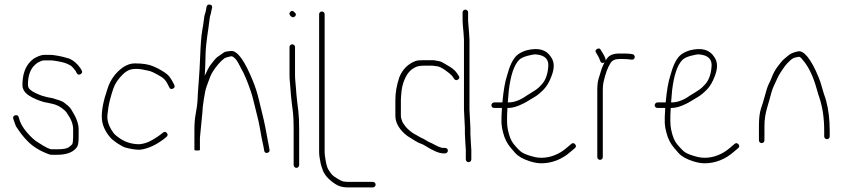

<svg xmlns="http://www.w3.org/2000/svg" viewBox="-20 -695 3681 836"><path d="M331.4 -372.5C338.1 -376.8 339.4 -382.3 335.4 -389L329.4 -399C315.8 -418.5 299.8 -432.1 281.4 -440C256.5 -447.1 240.3 -451.1 232.9 -452C227.3 -452.7 221.8 -453.5 216.8 -454.5C212.8 -455.5 206.9 -456 199.1 -456H171.8C163.6 -456 153.7 -453 140.2 -447C131.2 -443 124 -438.3 118.7 -433C96.8 -414.3 83.6 -386.9 79.2 -351C78.2 -343 77.7 -334.5 77.7 -325.5C77.7 -316.5 80 -308 84.7 -300C92.7 -286.1 111.9 -273 142.2 -260.5C147.8 -258.2 153.7 -256.2 159 -254.5C163.5 -252.8 167.9 -251.5 172.1 -250.5C176.4 -249.5 180.6 -248.7 184.9 -248C189.1 -247.3 193 -246.5 196.5 -245.5C200 -244.5 203.8 -243.7 207.8 -243C225.9 -239.4 245.1 -229.8 261.9 -214C266.9 -209.3 270.4 -205 272.4 -201C289.8 -176.7 298.4 -154.1 298.4 -133V-99C298.4 -83 297.1 -72.3 294.4 -67C292.4 -64.3 287.5 -60 279.5 -54C271.6 -48 254.6 -45 228.4 -45H205.5C195.4 -45 176.8 -54.6 147.2 -73.9C133.5 -81.2 117 -95.9 97.7 -118C78.6 -139.8 66.6 -161.8 61.7 -184C59.7 -192 54.7 -195 46.7 -193C38.7 -191 35.7 -186 37.7 -178C43.3 -161.2 47.3 -150.2 49.7 -145C66 -119.3 82 -98.7 97.7 -83C122.8 -55.6 158.5 -35.6 193.9 -23C197.6 -21.7 201.5 -21 205.5 -21H228.4C271.6 -21 300.8 -32.7 315.9 -56C320.3 -62.7 322.4 -77 322.4 -99V-133C322.4 -155.4 312.8 -182.1 293.4 -213C288.1 -223.7 278.4 -234 264.4 -244C257.2 -251.2 243.4 -257.5 222.9 -263C217.9 -264.3 214.3 -265.7 210.8 -267C191.8 -270.2 176 -273.8 163.5 -278C159.5 -279.3 155.2 -281 150.2 -283C126.4 -292.5 111.2 -302.2 104.7 -312C102.7 -316.7 101.7 -321.7 101.7 -327C101.7 -359.8 109.3 -385.8 124.7 -405L135.2 -415.5C138.8 -419.2 144.7 -422.8 152.7 -426.5C159.8 -430.2 165.8 -432 171.8 -432H203.3C207.3 -432 211 -431.7 214.5 -431C241.4 -427 260.9 -422.5 271.9 -417.5C275.6 -415.8 280.3 -413.5 286 -410.4C291.8 -407.3 299.6 -399.2 309.4 -386L314.4 -376C319.1 -369.3 324.8 -368.2 331.4 -372.5Z M732.9 -309C740.2 -312.3 742.2 -317.7 738.9 -325L732.9 -337C728.2 -345.7 723.2 -353.7 717.9 -361C712.5 -368.3 702.3 -376.6 687.1 -385.9C671.9 -395.2 658.9 -401.9 647.9 -406C628.4 -414.7 601.6 -419 566.8 -419C550 -419 532.6 -413.3 515.6 -402C483.1 -378.8 460.8 -348.1 448.6 -310C429.7 -255.6 421.3 -211.6 423.6 -178C425.4 -150.8 437.2 -124 459.1 -97.5C465.4 -89.8 476.1 -81 491.1 -71C506.1 -61 518.3 -54.7 527.6 -52C551 -46 569.8 -43 587.8 -43C622.2 -46 664.8 -64.7 704.9 -99C710.9 -104.3 711.4 -110 706.4 -116C701.4 -122 695.5 -122.3 688.9 -117C675.9 -105.9 658.8 -94.4 637.5 -82.5C622.5 -74.2 606.6 -69 587 -67C556.3 -67 528.1 -75 504.1 -91C491.1 -99.7 481.9 -107 476.6 -113C459.1 -135.5 449.4 -157.8 447.6 -180C446.9 -188 448.3 -203.5 451.8 -226.4C455.3 -249.3 462.7 -277.3 473.8 -310.2C480.7 -330.4 494.1 -350.5 514.1 -370.5C525.7 -382.1 538.2 -389.5 549.5 -392.5C555 -394.2 563.8 -395 575.8 -395C587.9 -395 604.5 -392.2 627.6 -386.8C638.7 -384.6 657.2 -375.7 682.8 -360.1C694.8 -352.8 704.2 -341.7 710.9 -327L716.9 -315C720.2 -307.7 725.5 -305.7 732.9 -309Z M861.5 -208C861.5 -218.1 863.3 -235.3 867 -259.5C868.7 -270.5 870.8 -282.5 873.2 -295.6C875.8 -308.7 883.2 -330.8 895.7 -362C901.8 -377.3 913.4 -395.1 930.3 -415.3C938.8 -425.4 947.9 -433.7 955.7 -440C959.8 -443.4 969.8 -446.6 985.7 -449.9C991.8 -451.1 999.8 -445.5 1009.9 -433C1013.6 -428.3 1020.3 -416.2 1030 -396.7C1041.7 -377.1 1056.1 -344.2 1071.9 -298C1076.3 -285.3 1080.8 -269.2 1085.4 -249.5C1090.1 -229.8 1094.8 -211 1099.4 -193C1104.1 -175 1107.9 -157.7 1110.9 -141C1113.9 -124.3 1116.8 -108.7 1119.4 -94C1122.8 -79.3 1125.4 -66.7 1127.4 -56L1130.4 -39C1131.8 -31 1136.3 -27.8 1143.9 -29.5C1151.6 -31.2 1154.8 -36 1153.4 -44L1150.4 -60C1139.5 -121.9 1130.2 -168.1 1122.4 -198.5C1117.8 -216.8 1112.3 -239 1106.2 -265.1C1100 -291.2 1091.4 -317.7 1080.4 -344.5C1047.8 -423.9 1019.4 -466.6 993.9 -472.5C989.5 -473.6 979.9 -472.9 965.1 -470.5C959 -469.6 952.2 -465.7 944 -459C939 -455.7 933.1 -451.5 926.3 -446.5C919.4 -441.4 908.3 -428.4 892.9 -407.3C889.1 -402.2 882 -388.1 871.5 -365C873.4 -393.1 874.5 -423.9 875 -457.5C875.3 -481.8 879.7 -521.5 888 -576.5C889.7 -587.5 891 -597.8 892 -607.5C893 -617.2 894.3 -624.3 896 -629C897.7 -633.7 899.2 -640.3 900.5 -649L903.5 -661C904.8 -669 901.7 -673.7 894 -675C886.3 -676.3 881.5 -673.3 879.5 -666L877.5 -654C876.2 -646 874.5 -639.5 872.5 -634.5C870.5 -629.5 869 -621.8 868 -611.5C867 -601.2 864.5 -584.4 860.4 -561C856.4 -537.7 853.4 -500.1 851.5 -448C850.1 -410.8 848.1 -375.8 845.5 -343C842.4 -304.3 840.6 -275.4 840 -256.3C839.7 -245.1 836.8 -224.8 831.5 -195.5C828.2 -177.2 826.5 -155.7 826.5 -131V-43C826.5 -40.3 830.5 -39.3 838.5 -40C846.5 -39.3 850.5 -40.3 850.5 -43V-95Z M1270.6 36C1273.9 36 1276.8 34.7 1279.1 32C1281.4 29.3 1282.6 26.7 1282.6 24V-133C1282.6 -164.6 1281.4 -190.4 1279.1 -210.5C1277.4 -224.8 1275.8 -238.5 1274.1 -251.5C1272.4 -264.5 1271.3 -275.5 1270.6 -284.5L1268.6 -311.5C1267.9 -320.5 1267.1 -330 1266.1 -340C1265.1 -350 1264.6 -359.3 1264.6 -368V-490C1264.6 -493.3 1263.4 -496.2 1261.1 -498.5C1258.8 -500.8 1255.9 -502 1252.6 -502C1249.3 -502 1246.4 -500.8 1244.1 -498.5C1241.8 -496.2 1240.6 -493.3 1240.6 -490V-367.5C1240.6 -358.5 1241.1 -348.8 1242.1 -338.5C1243.1 -328.2 1243.9 -318.5 1244.6 -309.5L1246.6 -282.5C1247.3 -273.5 1248.4 -262.5 1250.1 -249.5C1251.8 -236.5 1253.6 -221.8 1255.6 -205.5C1257.6 -189.2 1258.6 -165 1258.6 -133V24C1258.6 26.7 1259.8 29.3 1262.1 32C1264.4 34.7 1267.3 36 1270.6 36ZM1244.1 -643.5C1238.4 -637.8 1238.9 -631.7 1245.6 -625C1252.3 -618.3 1258.6 -618 1264.7 -624.1C1270.7 -630.1 1269.4 -636.4 1260.6 -643C1255.3 -649 1249.8 -649.2 1244.1 -643.5Z M1381.5 -645C1378.2 -645 1375.3 -643.8 1373 -641.5C1370.7 -639.2 1369.5 -636.3 1369.5 -633V-32C1369.5 -22.2 1370.7 -11.9 1373 -1C1374 3.7 1375.2 10 1376.5 18C1378.5 26 1380.8 33.3 1383.5 40C1389.9 63.4 1408.5 85.4 1439.5 106C1454.5 116 1472.2 121 1492.5 121H1603.5C1606.8 121 1609.7 119.8 1612 117.5C1614.3 115.2 1615.5 112.3 1615.5 109C1615.5 105.7 1614.3 102.8 1612 100.5C1609.7 98.2 1606.8 97 1603.5 97H1492.5C1488.5 97 1482.8 96.4 1475.4 95.2C1467.9 94 1454.1 86.5 1433.8 72.7C1426.7 67.9 1418.6 57.8 1409.4 42.6C1404.1 33.6 1399.8 17.8 1396.5 -5C1395.8 -9.7 1395.2 -14.2 1394.5 -18.5C1393.8 -22.8 1393.5 -27.3 1393.5 -32V-633C1393.5 -636.3 1392.3 -639.2 1390 -641.5C1387.7 -643.8 1384.8 -645 1381.5 -645Z M1863.5 -409H1825.2C1807.5 -409 1793.5 -406 1784.5 -400C1759.7 -387.6 1742.1 -360.3 1731.5 -318C1730.2 -312.7 1729.2 -306.5 1728.5 -299.5L1726.5 -278.5C1725.8 -271.5 1725.5 -265.3 1725.5 -260V-191C1725.5 -186.3 1726.2 -182 1727.5 -178L1731.5 -166C1732.8 -162 1736.2 -156.7 1741.5 -150C1748.5 -139.1 1760.8 -127.4 1778.5 -115L1803.5 -101C1810.8 -96.3 1817 -93.2 1821.9 -91.5C1825.6 -89.8 1830.6 -87 1836.9 -83C1843.1 -79 1848.7 -76 1853.5 -74.1C1858.4 -72.2 1864.2 -69.3 1871 -65.5C1874 -63.8 1879.7 -61 1888.2 -57C1896.7 -53 1904.5 -51 1911.5 -51H1918.2C1921.6 -51 1924.4 -49.8 1926.7 -47.5C1929.1 -45.2 1930.2 -42.5 1930.2 -39.5C1930.2 -36.5 1929.1 -33.7 1926.7 -31C1924.4 -28.3 1921.6 -27 1918.2 -27H1911.5C1892.7 -27 1865.5 -38.3 1830.1 -61C1823.9 -65 1817.8 -67.8 1812.5 -69.5C1807.2 -71.2 1799.8 -74.7 1790.5 -80L1766.5 -95C1757.8 -99.7 1749.7 -105.5 1742 -112.5C1715 -137.2 1701.5 -163.3 1701.5 -191V-260C1701.5 -291.3 1707.2 -324 1718.5 -358C1732.5 -393.1 1756.3 -416.9 1789.8 -429.5C1796.1 -431.8 1808.3 -433 1825.2 -433H1864.2C1868.2 -433 1872.4 -432.5 1876.6 -431.5C1880.9 -430.5 1886.6 -429.4 1893.8 -428.3C1901.1 -427.1 1914.2 -419.2 1938.3 -404.6C1953 -395.6 1964 -385.4 1971.2 -374L1977.2 -365C1981.9 -358.3 1980.9 -352.8 1974.2 -348.5C1967.6 -344.2 1961.9 -345.3 1957.2 -352L1951.2 -361C1947.9 -365.7 1942.9 -370.7 1936.2 -376C1915.8 -392.4 1900.4 -402.4 1886.7 -406ZM2006.2 -74 2004.2 -113V-138L2000.2 -217.5V-523L1998.2 -553C1995.6 -579.7 1994.2 -597 1994.2 -605V-641C1994.2 -644.3 1995.4 -647.2 1997.7 -649.5C2000.1 -651.8 2002.9 -653 2006.2 -653C2009.6 -653 2012.4 -651.8 2014.7 -649.5C2017.1 -647.2 2018.2 -644.3 2018.2 -641V-605C2018.2 -599.7 2018.6 -594.7 2019.2 -590C2019.9 -585.3 2020.4 -580 2020.7 -574C2021.1 -568 2021.6 -561.3 2022.2 -554L2024.2 -523V-218L2028.2 -138V-113L2030.2 -74L2032.2 -42V-1C2032.2 2.3 2031.1 5.2 2028.7 7.5C2026.4 9.8 2023.6 11 2020.2 11C2016.9 11 2014.1 9.8 2011.7 7.5C2009.4 5.2 2008.2 2.3 2008.2 -1V-42Z M2191 -249C2192.5 -269 2194 -286.7 2195.5 -302C2203.5 -368 2218.4 -412 2240.1 -434C2247.4 -441.3 2259.6 -447.3 2276.9 -452C2294.1 -456.7 2306.5 -458.7 2314 -458C2352.2 -454.8 2370.7 -436.8 2367.2 -404C2364.3 -368.4 2353.9 -341.9 2336.1 -324.5C2332.4 -320.8 2328.3 -316.8 2324 -312.4C2319.7 -308 2309.3 -300.9 2293 -291C2287.5 -287.7 2281 -283.7 2273.5 -279C2245.6 -259 2218.9 -249 2193.2 -249ZM2189.5 -225H2193.2C2202.6 -225 2212.5 -226.5 2222.9 -229.5C2228.6 -231.2 2234.6 -233.3 2240.9 -236C2247.1 -238.7 2253.6 -241.7 2260.4 -245C2267.1 -248.3 2274.1 -252.3 2281.4 -257C2288.6 -261.7 2297.6 -267 2308.2 -273.1C2318.8 -279.1 2331.8 -289.8 2347 -305C2360.9 -319.4 2372.2 -338.7 2381.1 -363C2395.1 -398.1 2394.3 -426.3 2378.6 -447.5C2358.4 -479.1 2324 -488.6 2272.8 -476C2253.8 -470 2239.5 -462.5 2230 -453.5C2212.6 -437.1 2198.6 -407.6 2187.5 -365C2178.8 -339 2172.2 -300.3 2167.5 -249H2131.5C2128.2 -249 2125.3 -247.7 2123 -245C2120.7 -242.3 2119.5 -239.5 2119.5 -236.5C2119.5 -233.5 2120.7 -230.8 2123 -228.5C2125.3 -226.2 2128.2 -225 2131.5 -225H2165.5C2163.5 -194.3 2162.8 -172.3 2163.5 -159C2164.2 -145.7 2166.5 -132 2170.5 -118C2177.1 -90.2 2189.7 -68.1 2203.8 -51.5C2210.2 -43.8 2216.8 -36.3 2223.2 -29C2236.3 -14.1 2257.9 -1.9 2287.9 7.5C2306 13.2 2322.6 16 2337.6 16C2381.5 16 2427 -0.7 2464.1 -34L2483.1 -50C2489.1 -55.3 2489.4 -61 2484.1 -67C2478.7 -73 2473.1 -73.3 2467.1 -68L2448.1 -52C2415.1 -22.7 2374.9 -8 2337.6 -8C2327.4 -8 2318 -9 2309.5 -11C2284.5 -16.9 2265.9 -23.5 2253.7 -30.9C2244.9 -36.2 2232.5 -48.5 2216.5 -68C2205.4 -81.5 2197 -102.5 2191.2 -131.1C2187.3 -147.9 2186.5 -179.2 2189.5 -225Z M2608.7 -422C2610.7 -422.7 2612 -423.7 2612.7 -425C2607 -413.7 2602.5 -403.3 2599.2 -394L2586.2 -351.5C2582.5 -339.8 2580.7 -323.7 2580.7 -303V-11C2580.7 -7.7 2581.9 -4.8 2584.2 -2.5C2586.5 -0.2 2589.4 1 2592.7 1C2596 1 2598.9 -0.2 2601.2 -2.5C2603.5 -4.8 2604.7 -7.7 2604.7 -11V-303C2604.7 -316.7 2605.7 -328 2607.7 -337C2616 -374.5 2626.4 -402.5 2638.7 -421C2645.8 -432.3 2658.4 -438 2676.7 -438H2691.7C2704.6 -438 2716.2 -437.2 2726.4 -435.7C2732.3 -434.8 2736.4 -435.2 2738.7 -437C2741.4 -439 2743 -441.7 2743.7 -445C2744.4 -448.3 2743.2 -452 2740.2 -456C2737.2 -460 2721 -462 2691.7 -462H2676.7C2649.7 -462 2631.3 -454.2 2621.7 -438.5C2619 -434.2 2617.4 -431.7 2616.7 -431C2618.7 -436.9 2613.7 -449.2 2601.7 -468L2595.7 -478C2591.7 -484.7 2586.2 -485.8 2579.2 -481.5C2572.2 -477.2 2571 -471.7 2575.7 -465L2581.7 -455C2586.1 -448.3 2590.1 -439.7 2593.7 -429C2596.4 -421.7 2601.4 -419.3 2608.7 -422Z M2902 -249C2903.5 -269 2905 -286.7 2906.5 -302C2914.5 -368 2929.4 -412 2951.1 -434C2958.4 -441.3 2970.6 -447.3 2987.9 -452C3005.1 -456.7 3017.5 -458.7 3025 -458C3063.2 -454.8 3081.7 -436.8 3078.2 -404C3075.3 -368.4 3064.9 -341.9 3047.1 -324.5C3043.4 -320.8 3039.3 -316.8 3035 -312.4C3030.7 -308 3020.3 -300.9 3004 -291C2998.5 -287.7 2992 -283.7 2984.5 -279C2956.6 -259 2929.9 -249 2904.2 -249ZM2900.5 -225H2904.2C2913.6 -225 2923.5 -226.5 2933.9 -229.5C2939.6 -231.2 2945.6 -233.3 2951.9 -236C2958.1 -238.7 2964.6 -241.7 2971.4 -245C2978.1 -248.3 2985.1 -252.3 2992.4 -257C2999.6 -261.7 3008.6 -267 3019.2 -273.1C3029.8 -279.1 3042.8 -289.8 3058 -305C3071.9 -319.4 3083.2 -338.7 3092.1 -363C3106.1 -398.1 3105.3 -426.3 3089.6 -447.5C3069.4 -479.1 3035 -488.6 2983.8 -476C2964.8 -470 2950.5 -462.5 2941 -453.5C2923.6 -437.1 2909.6 -407.6 2898.5 -365C2889.8 -339 2883.2 -300.3 2878.5 -249H2842.5C2839.2 -249 2836.3 -247.7 2834 -245C2831.7 -242.3 2830.5 -239.5 2830.5 -236.5C2830.5 -233.5 2831.7 -230.8 2834 -228.5C2836.3 -226.2 2839.2 -225 2842.5 -225H2876.5C2874.5 -194.3 2873.8 -172.3 2874.5 -159C2875.2 -145.7 2877.5 -132 2881.5 -118C2888.1 -90.2 2900.7 -68.1 2914.8 -51.5C2921.2 -43.8 2927.8 -36.3 2934.2 -29C2947.3 -14.1 2968.9 -1.9 2998.9 7.5C3017 13.2 3033.6 16 3048.6 16C3092.5 16 3138 -0.7 3175.1 -34L3194.1 -50C3200.1 -55.3 3200.4 -61 3195.1 -67C3189.7 -73 3184.1 -73.3 3178.1 -68L3159.1 -52C3126.1 -22.7 3085.9 -8 3048.6 -8C3038.4 -8 3029 -9 3020.5 -11C2995.5 -16.9 2976.9 -23.5 2964.7 -30.9C2955.9 -36.2 2943.5 -48.5 2927.5 -68C2916.4 -81.5 2908 -102.5 2902.2 -131.1C2898.3 -147.9 2897.5 -179.2 2900.5 -225Z M3296.5 -72C3299.8 -72 3302.7 -73.2 3305 -75.5C3307.3 -77.8 3308.5 -80.7 3308.5 -84V-146C3308.5 -174.1 3312.7 -201.6 3321 -228.5C3324 -238.2 3327 -248.5 3330 -259.5L3339 -292.5C3342 -303.5 3345.5 -313 3349.5 -321C3353.5 -329 3358.5 -339.8 3364.5 -353.5C3370.5 -367.2 3381.5 -385 3397.5 -406.9C3402.8 -414.2 3410.6 -422.8 3421.5 -432.6C3429.3 -439.7 3437 -443.8 3444.6 -445C3448.9 -445.7 3453.1 -446.5 3457.4 -447.5C3461.6 -448.5 3466.7 -445 3472.7 -437C3499.4 -407.7 3520.7 -363.9 3536.7 -305.5C3541.4 -288.5 3545.1 -276.7 3547.7 -270C3561.7 -228 3568.7 -180 3568.7 -126V-101C3568.7 -97.7 3569.9 -94.8 3572.2 -92.5C3574.6 -90.2 3577.4 -89 3580.7 -89C3584.1 -89 3586.9 -90.2 3589.2 -92.5C3591.6 -94.8 3592.7 -97.7 3592.7 -101V-126C3592.7 -174.3 3587.6 -217.6 3577.2 -256C3574.9 -264.7 3572.6 -272 3570.2 -278C3567.9 -284 3564.4 -295.5 3559.7 -312.5C3555.1 -329.5 3550.2 -344.2 3545.2 -356.5C3511.4 -439.9 3478.6 -478.1 3453.2 -471C3434.6 -467.4 3419.8 -460.6 3409 -450.5C3400.5 -443.5 3393.3 -437.8 3389 -433.5C3384.7 -429.2 3377.1 -419.9 3366.3 -405.6C3355.5 -391.3 3346.7 -375.3 3340 -357.5C3336.3 -347.8 3332.1 -338.4 3327.3 -329.2C3322.5 -319.9 3315.7 -298.9 3307 -266C3304 -254.7 3299.5 -240.2 3293.5 -222.5C3287.5 -204.8 3284.5 -179.3 3284.5 -146V-84C3284.5 -80.7 3285.7 -77.8 3288 -75.5C3290.3 -73.2 3293.2 -72 3296.5 -72Z"/></svg>

Font: Proton
Style: SeBdCnd
Weight: 500
Version: Version 1.017